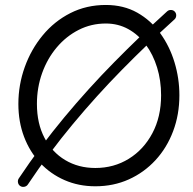

<svg xmlns="http://www.w3.org/2000/svg" viewBox="-20 -714 769 766"><path d="M60.9 28.2Q68.1 32.9 77.1 31.2Q86.2 29.4 91.1 22.1Q176.1 -105.3 270.7 -218.9Q365.2 -332.5 467.1 -436.1Q569 -539.6 676.1 -636.6Q682.6 -642.5 683 -651.7Q683.4 -660.8 677.5 -667.3Q671.9 -673.8 662.6 -674.2Q653.3 -674.6 646.8 -668.7Q539.2 -570.9 435.9 -466.1Q332.6 -361.3 236.8 -246.2Q141.1 -131.1 54.8 -2Q50.1 5.2 51.8 14.3Q53.4 23.3 60.9 28.2ZM360.4 -43.8Q292.9 -43.8 240.2 -75.3Q187.6 -106.7 157.4 -164.2Q127.3 -221.6 127.3 -299.3Q127.3 -364.4 148.1 -422.5Q168.9 -480.5 206.5 -525Q244 -569.4 294 -594.8Q343.9 -620.2 402.3 -620.2Q451.2 -620.2 491.6 -598Q532 -575.7 561.4 -536.2Q590.8 -496.6 606.7 -444.8Q622.7 -392.9 622.7 -334Q622.7 -247.8 587.9 -182.5Q553.2 -117.2 493.8 -80.5Q434.4 -43.8 360.4 -43.8ZM360.4 29.2Q432.7 29.2 493.7 1.8Q554.7 -25.6 600.3 -75Q645.8 -124.3 670.7 -190.6Q695.7 -256.8 695.7 -334Q695.7 -401.1 676.3 -465.1Q657 -529.2 619.5 -581Q582 -632.8 527.6 -663.5Q473.1 -694.2 402.3 -694.2Q324.7 -694.2 260.7 -661.7Q196.7 -629.2 150.4 -573.1Q104 -517 78.7 -446.3Q53.3 -375.5 53.3 -299.3Q53.3 -228 76.1 -168Q98.9 -108 140.3 -63.9Q181.8 -19.7 237.8 4.7Q293.8 29.2 360.4 29.2Z"/></svg>

Font: Mikhak VF
Style: Regular
Weight: 100
Designer: Amin Abedi
Version: Version 3.001